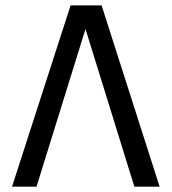

<svg xmlns="http://www.w3.org/2000/svg" viewBox="-20 -696 640 716"><path d="M24.9 0 243.2 -675.8H358.9L575.2 0H481L298.8 -587.9L116.2 0Z"/></svg>

Font: ClearSansRegular
Style: Regular
Weight: 400
Foundry: Intel Corporation
Version: Version 1.00